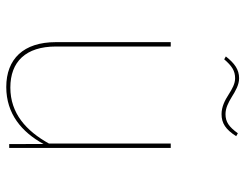

<svg xmlns="http://www.w3.org/2000/svg" viewBox="-106 -672 787 616"><g transform="rotate(90 288.0 -364.5)"><path d="M346.7 -681.3C375.7 -681.3 396 -694.4 417.4 -728.3L408.1 -733.6C387.3 -705 371.7 -694 346.7 -694C327.1 -694 309.6 -703.1 291.7 -714C271.8 -726.4 252.6 -737.6 231.6 -737.6C203.4 -737.6 183.7 -723.1 161.6 -695.1L170.8 -689.8C192 -714.3 207.4 -724.8 231.6 -724.8C249.4 -724.8 265.7 -715.4 283.7 -704C302.1 -692.1 323.1 -681.3 346.7 -681.3ZM455.1 -518.3H441.1V-127.7C400.6 -54.8 344.6 -3.7 261.4 -3.7C178.8 -3.7 129.7 -52.7 129.7 -150.4V-518.3H115.7V-149.6C115.7 -46 169.7 9.4 259.7 9.4C345.7 9.4 404.3 -40.4 442.4 -110L442.8 0H455.1Z"/></g></svg>

Font: Fira Sans Hair
Style: Regular
Weight: 100
Designer: bBox Type GmbH & Carrois Corporate GbR & Edenspiekermann AG
Foundry: bBox Type GmbH & Carrois Corporate GbR & Edenspiekermann AG
Version: Version 4.300;PS 004.300;hotconv 1.0.88;makeotf.lib2.5.64775